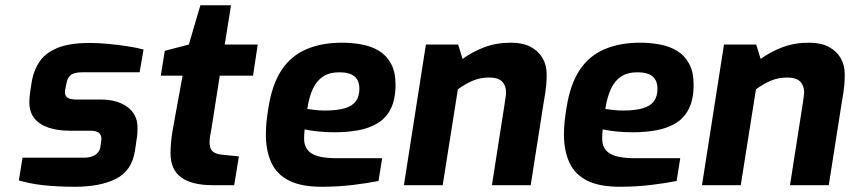

<svg xmlns="http://www.w3.org/2000/svg" viewBox="-20 -707 3245 733"><path d="M266 6Q233 6 203 4.5Q173 3 145 0Q117 -3 93.5 -8Q70 -13 52 -18L66 -105H300Q326 -105 342.5 -115Q359 -125 363 -144L366 -166Q367 -171 367 -173.5Q367 -176 367 -178Q367 -208 325 -208H245Q201 -208 166 -219.5Q131 -231 111.5 -255Q92 -279 92 -317Q92 -327 93 -338.5Q94 -350 96 -362L102 -400Q110 -442 132.5 -474Q155 -506 200.5 -524.5Q246 -543 323 -543Q355 -543 392.5 -539.5Q430 -536 466 -530.5Q502 -525 528 -518L513 -431H294Q265 -431 251.5 -421.5Q238 -412 234 -390L231 -375Q229 -368 228.5 -363Q228 -358 228 -354Q228 -341 238 -334Q248 -327 274 -327H364Q428 -327 466.5 -298.5Q505 -270 505 -220Q505 -210 504.5 -199Q504 -188 502 -177L495 -130Q483 -55 423 -24.5Q363 6 266 6Z M793 0Q712 0 671.5 -30Q631 -60 631 -122Q631 -140 633 -163.5Q635 -187 640 -215L677 -418H594L609 -513L701 -537L745 -687H862L838 -537H964L946 -418H819L787 -214Q785 -205 782.5 -190Q780 -175 780 -163Q780 -139 792.5 -128.5Q805 -118 831 -116L892 -110L874 0Z M1208 6Q1130 6 1083.5 -17.5Q1037 -41 1016 -86Q995 -131 995 -194Q995 -222 998 -247.5Q1001 -273 1005 -297Q1019 -385 1054.5 -439Q1090 -493 1148.5 -518.5Q1207 -544 1286 -544Q1325 -544 1362 -537Q1399 -530 1427.5 -512.5Q1456 -495 1473 -463.5Q1490 -432 1490 -384Q1490 -328 1472 -292Q1454 -256 1421.5 -236.5Q1389 -217 1347 -209.5Q1305 -202 1258 -202Q1221 -202 1191 -205.5Q1161 -209 1143 -213Q1142 -205 1141.5 -195.5Q1141 -186 1141 -177Q1141 -139 1170 -121Q1199 -103 1266 -103H1439L1425 -16Q1385 -8 1328 -1Q1271 6 1208 6ZM1220 -285Q1266 -285 1295.5 -293.5Q1325 -302 1338.5 -320.5Q1352 -339 1352 -368Q1352 -400 1333 -415.5Q1314 -431 1276 -431Q1238 -431 1213.5 -415Q1189 -399 1174.5 -368Q1160 -337 1153 -291Q1167 -289 1184.5 -287Q1202 -285 1220 -285Z M1522 0 1606 -537H1729L1746 -482Q1781 -508 1827.5 -526Q1874 -544 1931 -544Q1976 -544 2006 -528Q2036 -512 2051.5 -485Q2067 -458 2067 -423Q2067 -406 2065.5 -384Q2064 -362 2055 -312L2006 0H1858L1906 -307Q1909 -328 1910.5 -338Q1912 -348 1912 -354Q1912 -380 1897 -395.5Q1882 -411 1847 -411Q1813 -411 1784 -398.5Q1755 -386 1728 -366L1670 0Z M2346 6Q2268 6 2221.5 -17.5Q2175 -41 2154 -86Q2133 -131 2133 -194Q2133 -222 2136 -247.5Q2139 -273 2143 -297Q2157 -385 2192.5 -439Q2228 -493 2286.5 -518.5Q2345 -544 2424 -544Q2463 -544 2500 -537Q2537 -530 2565.5 -512.5Q2594 -495 2611 -463.5Q2628 -432 2628 -384Q2628 -328 2610 -292Q2592 -256 2559.5 -236.5Q2527 -217 2485 -209.5Q2443 -202 2396 -202Q2359 -202 2329 -205.5Q2299 -209 2281 -213Q2280 -205 2279.5 -195.5Q2279 -186 2279 -177Q2279 -139 2308 -121Q2337 -103 2404 -103H2577L2563 -16Q2523 -8 2466 -1Q2409 6 2346 6ZM2358 -285Q2404 -285 2433.5 -293.5Q2463 -302 2476.5 -320.5Q2490 -339 2490 -368Q2490 -400 2471 -415.5Q2452 -431 2414 -431Q2376 -431 2351.5 -415Q2327 -399 2312.5 -368Q2298 -337 2291 -291Q2305 -289 2322.5 -287Q2340 -285 2358 -285Z M2660 0 2744 -537H2867L2884 -482Q2919 -508 2965.5 -526Q3012 -544 3069 -544Q3114 -544 3144 -528Q3174 -512 3189.5 -485Q3205 -458 3205 -423Q3205 -406 3203.5 -384Q3202 -362 3193 -312L3144 0H2996L3044 -307Q3047 -328 3048.5 -338Q3050 -348 3050 -354Q3050 -380 3035 -395.5Q3020 -411 2985 -411Q2951 -411 2922 -398.5Q2893 -386 2866 -366L2808 0Z"/></svg>

Font: Exo Thin
Style: Bold Italic
Weight: 700
Italic angle: -9°
Version: Version 2.000